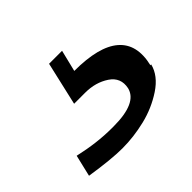

<svg xmlns="http://www.w3.org/2000/svg" viewBox="-81 -87 418 418"><g transform="rotate(-45 128.0 121.5)"><path d="M258.8 158.2H261.2Q254.4 186 224.1 206.1Q193.8 226.1 158.2 234.6Q122.6 243.2 87.9 243.2Q54.2 243.2 -5.9 233.9L5.9 184.1Q57.1 195.8 102.1 195.8H107.9Q180.2 195.8 189 159.2Q194.8 131.3 171.4 115.7Q147.9 100.1 116.2 100.1H82L105 0H145L132.8 49.8Q208 49.8 239.7 77.1Q271.5 104.5 258.8 158.2Z"/></g></svg>

Font: Perun
Style: Italic
Weight: 400
Italic angle: -12°
Foundry: Stefan Peev, Context Ltd
Version: Version 001.000